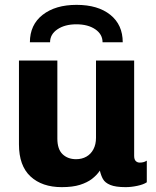

<svg xmlns="http://www.w3.org/2000/svg" viewBox="-20 -760 640 790"><path d="M234 10Q153 10 105.5 -34Q58 -78 58 -166V-511H216V-190Q216 -146 237.5 -125.5Q259 -105 293 -105Q317 -105 335.5 -115.5Q354 -126 364.5 -146Q375 -166 375 -193V-511H532V-119Q532 -104 538.5 -97.5Q545 -91 555 -91Q562 -91 569 -92.5Q576 -94 584 -99V-10Q571 -1 545.5 4.5Q520 10 497 10Q456 10 434 1Q412 -8 403.5 -23.5Q395 -39 391 -58Q378 -39 358.5 -24Q339 -9 309 0.5Q279 10 234 10ZM103 -586Q103 -658 155.5 -699Q208 -740 295 -740Q383 -740 434 -699Q485 -658 485 -586H402Q402 -619 372 -639.5Q342 -660 294 -660Q247 -660 216.5 -639.5Q186 -619 186 -586Z"/></svg>

Font: Chivo Mono Medium
Style: Bold
Weight: 700
Monospace: yes
Version: Version 1.008